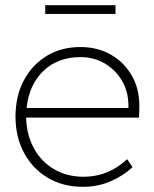

<svg xmlns="http://www.w3.org/2000/svg" viewBox="-20 -713 595 743"><path d="M301 10Q224 10 165 -25Q106 -60 73 -121.5Q40 -183 40 -262Q40 -341 72 -401.5Q104 -462 160.5 -496.5Q217 -531 291 -531Q358 -531 410 -501Q462 -471 492 -417Q522 -363 519 -289L518 -258H81Q83 -190 111.5 -138.5Q140 -87 189.5 -58Q239 -29 304 -29Q399 -29 472 -97L493 -66Q456 -32 407 -11Q358 10 301 10ZM292 -492Q203 -492 147.5 -438Q92 -384 83 -295H477V-303Q477 -359 451.5 -401.5Q426 -444 384.5 -468Q343 -492 292 -492ZM155 -659V-693H427V-659Z"/></svg>

Font: Readex Pro Light
Style: Regular
Weight: 300
Designer: Bonnie Shaver-Troup, Thomas Jockin
Foundry: Lexend
Version: Version 1.200; ttfautohint (v1.8.3)